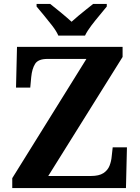

<svg xmlns="http://www.w3.org/2000/svg" viewBox="-20 -951 706 971"><path d="M42 0V-50L417 -653H220Q173 -653 157.5 -628Q142 -603 138 -562L133 -508H61L66 -714H600V-663L224 -61H440Q481 -61 503 -75.5Q525 -90 534 -113Q543 -136 545 -161L550 -206H622L617 0ZM275 -771Q265 -794 244.5 -820.5Q224 -847 202.5 -873Q181 -899 165 -918V-931H234Q255 -915 287.5 -888Q320 -861 342 -841Q357 -855 377 -871.5Q397 -888 417 -904Q437 -920 451 -931H520V-918Q505 -899 483 -873Q461 -847 441 -820.5Q421 -794 410 -771Z"/></svg>

Font: Noto Serif Khojki
Style: Regular
Weight: 400
Designer: Juan Bruce
Version: Version 2.002